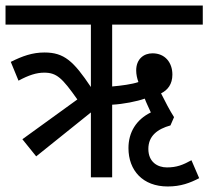

<svg xmlns="http://www.w3.org/2000/svg" viewBox="-20 -642 754 695"><path d="M111 -76 309 -235V0H386V-263C426 -265 476 -275 504 -285C509 -271 518 -253 526 -235C473 -209 445 -163 445 -106C445 -25 497 33 587 33C635 33 668 20 701 3L673 -62C642 -45 620 -36 584 -36C551 -36 517 -55 517 -103C517 -150 550 -175 597 -188L610 -218C594 -243 579 -272 563 -304C587 -316 604 -337 604 -372C604 -415 578 -449 532 -449C501 -449 473 -429 473 -387C473 -373 476 -359 481 -345C458 -337 420 -332 386 -329V-553H714V-622H0V-553H309V-327C246 -421 212 -452 141 -452C97 -452 61 -439 19 -418L47 -350C84 -370 112 -379 140 -379C185 -379 205 -360 260 -282L61 -138Z"/></svg>

Font: Noto Sans Devanagari UI Condensed
Style: Regular
Weight: 400
Width: 3
Designer: Jelle Bosma - Monotype Design Team
Foundry: Monotype Imaging Inc.
Version: Version 2.004